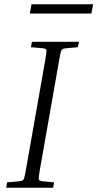

<svg xmlns="http://www.w3.org/2000/svg" viewBox="-20 -875 454 895"><path d="M124 -655 129 -680H348L343 -655L288 -650Q277 -649 272 -646.5Q267 -644 264 -634.5Q261 -625 257 -601L165 -79Q159 -44 161 -38Q163 -32 178 -30L232 -25L228 0H9L13 -25L69 -30Q80 -31 85 -33.5Q90 -36 93 -46Q96 -56 100 -79L192 -601Q198 -636 196 -642.5Q194 -649 179 -650ZM414 -855 406 -812H119L127 -855Z"/></svg>

Font: Inria Serif Light
Style: Italic
Weight: 300
Italic angle: -10°
Designer: Black Foundry Team
Foundry: Black Foundry
Version: Version 1.000; ttfautohint (v1.8.3)